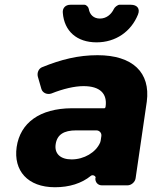

<svg xmlns="http://www.w3.org/2000/svg" viewBox="-20 -779 640 807"><path d="M386 -601C466 -601 531 -646 560 -718C570 -743 556 -759 530 -759H482C475 -759 462 -749 459 -742C447 -717 426 -701 400 -701C374 -701 357 -717 353 -742C352 -749 343 -759 335 -759H276C255 -759 242 -745 244 -725C250 -648 303 -601 386 -601ZM390 -547C309 -547 237 -529 158 -497C142 -491 135 -473 139 -457L154 -405C159 -388 179 -380 196 -386C246 -406 294 -417 331 -417C401 -417 431 -385 424 -332L423 -328C423 -326 421 -324 419 -324H281C147 -323 65 -263 50 -161C36 -62 96 8 211 8C271 8 323 -8 362 -40C369 -46 383 -40 382 -31H381C379 -14 391 0 408 0H516C532 0 548 -14 550 -30L597 -352C613 -474 538 -547 390 -547ZM281 -109C233 -109 208 -134 214 -173C220 -213 248 -231 300 -231H385C398 -231 408 -220 406 -207L403 -187C403 -186 401 -180 401 -180C383 -138 333 -109 281 -109Z"/></svg>

Font: Trueno
Style: RoundBdIt
Weight: 700
Designer: Julieta Ulanovsky, Jasper
Foundry: Julieta Ulanovsky, Cannot Into Space Fonts
Version: Version 3.001